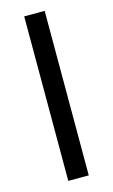

<svg xmlns="http://www.w3.org/2000/svg" viewBox="-109 -726 453 770"><g transform="rotate(-15 117.5 -341.5)"><path d="M160 0H75V-683H160Z"/></g></svg>

Font: RopaSansRegular
Style: Regular
Weight: 400
Designer: Botio Nikoltchev
Foundry: Botjo Nikoltchev
Version: Version 1.002